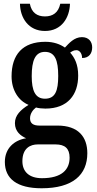

<svg xmlns="http://www.w3.org/2000/svg" viewBox="-20 -772 519 1029"><path d="M221 -606C310 -606 353 -677 355 -752H303C293 -704 263 -684 221 -684C179 -684 149 -704 140 -752H87C88 -677 132 -606 221 -606ZM203 237C370 237 448 165 448 49C448 -38 400 -99 288 -99H191C159 -99 141 -110 141 -138C141 -164 158 -185 173 -196C184 -192 210 -190 223 -190C343 -190 399 -264 399 -367C399 -427 380 -463 356 -490C366 -497 375 -503 390 -503C406 -503 420 -486 420 -461C459 -461 474 -488 474 -518C474 -548 456 -573 419 -573C377 -573 349 -539 328 -517C302 -535 268 -548 223 -548C101 -548 42 -479 42 -363C42 -289 79 -232 133 -210C90 -183 60 -154 60 -112C60 -67 91 -44 120 -31C57 -21 6 22 6 96C6 186 71 237 203 237ZM221 -243C169 -243 150 -286 150 -364C150 -446 168 -494 221 -494C275 -494 292 -448 292 -365C292 -285 276 -243 221 -243ZM205 183C135 183 100 147 100 92C100 21 144 2 182 2H278C327 2 353 23 353 73C353 137 311 183 205 183Z"/></svg>

Font: Noto Serif Ethiopic Condensed SemiBold
Style: Regular
Weight: 600
Width: 3
Designer: Monotype Design Team
Foundry: Monotype Imaging Inc.
Version: Version 2.102